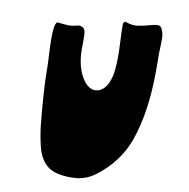

<svg xmlns="http://www.w3.org/2000/svg" viewBox="-83 -831 901 913"><g transform="rotate(-10 368.0 -375.0)"><path d="M256.8 0Q233.4 0 213.9 -5.4Q168.9 -17.1 133.3 -39.1Q71.8 -75.7 71.8 -155.3Q71.8 -169.9 73.7 -185.5Q79.1 -235.4 92.3 -288.1Q106.9 -346.2 129.4 -424.8Q147 -485.4 162.1 -527.3Q175.8 -566.4 187.5 -605.5Q230.5 -750 252.9 -750L255.4 -749.5Q289.1 -732.4 300.8 -728Q320.3 -720.2 343.3 -719.2Q363.8 -717.3 372.1 -698.7Q373 -695.3 373 -690.9Q373 -683.6 370.1 -672.4Q368.7 -668.5 354.5 -627.9Q344.7 -605.5 338.4 -583Q326.2 -541 326.2 -504.4Q326.2 -468.3 338.4 -437.5Q356.4 -398.4 392.1 -398.4Q433.1 -398.4 470.7 -455.1Q502.4 -507.8 533.7 -613.8Q545.4 -651.9 557.6 -686Q561.5 -696.8 570.8 -696.8Q575.7 -696.8 578.1 -692.4Q602.1 -673.3 627.7 -668Q653.3 -662.6 699.2 -659.2Q709.5 -658.2 720.2 -654.8Q732.9 -650.9 735.4 -637.2Q736.3 -629.4 736.3 -622.1Q736.3 -610.8 733.9 -601.1Q729 -584 720.7 -563.5Q703.1 -522.9 685.1 -468.3L670.4 -428.7Q605.5 -254.9 515.1 -142.6Q434.6 -44.9 309.1 -7.8Q282.7 0 256.8 0Z"/></g></svg>

Font: Weird Comic
Style: Italic
Weight: 400
Italic angle: -16°
Designer: GGBotNet
Foundry: GGBotNet
Version: 0.80